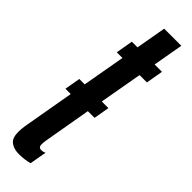

<svg xmlns="http://www.w3.org/2000/svg" viewBox="-256 -723 730 730"><g transform="rotate(45 109.5 -358.0)"><path d="M7.5 -295 18.5 -358.5H47.5L78 -531H47.5L59.5 -600H90L111.5 -722H203.5L182 -600H221.5L209.5 -531H170L139.5 -358.5H175L164 -295H128L97 -117Q90.5 -82.5 93.5 -73.8Q96.5 -65 106.5 -65Q118 -65 126 -69.5L114 -1Q86.5 6 59 6Q22.5 6 6.2 -14.2Q-10 -34.5 1.5 -98L36 -295Z"/></g></svg>

Font: Anybody UltraCondensed Medium
Style: Italic
Weight: 500
Width: 1
Italic angle: -10°
Designer: Tyler Finck
Foundry: Etcetera Type Company
Version: Version 1.010; ttfautohint (v1.8.3) -l 8 -r 50 -G 200 -x 14 